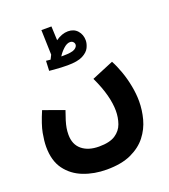

<svg xmlns="http://www.w3.org/2000/svg" viewBox="-166 -836 1046 1186"><g transform="rotate(-20 357.0 -243.0)"><path d="M26 -29Q26 -67 35.5 -118Q45 -169 80 -251L216 -202Q203 -166 195.5 -141Q188 -116 184.5 -95.5Q181 -75 181 -52Q181 12 222.5 46.5Q264 81 335 81Q405 81 442 56.5Q479 32 493 -7.5Q507 -47 507 -92Q507 -139 492 -196.5Q477 -254 444 -324L588 -384Q608 -347 625 -299Q642 -251 652 -198.5Q662 -146 662 -98Q662 -40 646.5 18Q631 76 593.5 124Q556 172 492 201.5Q428 231 331 231Q249 231 179.5 204Q110 177 68 120Q26 63 26 -29ZM323 -457Q305 -457 281 -458Q257 -459 235.5 -461Q214 -463 204 -464L207 -529Q220 -528 236 -526Q242 -540 250 -554L245 -717H311L315 -625Q356 -654 396 -654Q435 -654 458 -628Q481 -602 481 -564Q481 -542 469 -517Q457 -492 423 -474.5Q389 -457 323 -457ZM385 -587Q364 -587 341 -565.5Q318 -544 305 -522Q311 -522 316 -522Q375 -522 394 -534Q413 -546 413 -561Q413 -571 405.5 -579Q398 -587 385 -587Z"/></g></svg>

Font: Noto Sans Arabic SemCond ExtBd
Style: Regular
Weight: 800
Width: 4
Designer: Monotype Design Team, Nadine Chahine, Nizar Qandah and Khaled Hosny
Foundry: Monotype Imaging Inc.
Version: Version 2.012; ttfautohint (v1.8.4.7-5d5b)